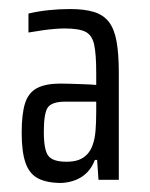

<svg xmlns="http://www.w3.org/2000/svg" viewBox="-20 -716 333 425"><path d="M116 -311Q84 -311 64.5 -321Q45 -331 36.5 -355.5Q28 -380 28 -422Q28 -464 35.5 -487.5Q43 -511 62 -521Q81 -531 114 -531Q124 -531 138 -530.5Q152 -530 167 -529.5Q182 -529 193 -528V-554Q193 -596 188.5 -617Q184 -638 169.5 -645.5Q155 -653 123 -653Q114 -653 101.5 -652Q89 -651 74.5 -649Q60 -647 43 -644V-686Q64 -691 87.5 -693.5Q111 -696 135 -696Q167 -696 188 -689.5Q209 -683 221 -667.5Q233 -652 238 -624.5Q243 -597 243 -554V-318H198L195 -362H190Q184 -346 173.5 -335Q163 -324 148.5 -318Q134 -312 116 -311ZM127 -358Q143 -358 154 -362Q165 -366 173 -374.5Q181 -383 185 -395Q190 -408 191.5 -427Q193 -446 193 -469V-491H125Q96 -491 86.5 -479Q77 -467 77 -424Q77 -384 87 -371Q97 -358 127 -358Z"/></svg>

Font: Saira ExtraCondensed
Style: Regular
Weight: 400
Width: 2
Designer: Hector Gatti with collaboration of the Omnibus-Type team
Foundry: Omnibus-Type
Version: Version 1.101